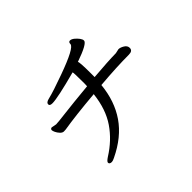

<svg xmlns="http://www.w3.org/2000/svg" viewBox="-165 -1004 1329 1329"><g transform="rotate(-45 500.0 -339.0)"><path d="M255 61Q232 61 232 45Q232 35 259 17Q360 -46 421.5 -136Q483 -226 498 -360Q303 -343 188 -324Q181 -323 170 -323Q156 -323 143 -337Q130 -351 123 -366Q116 -381 116 -389Q116 -401 130 -403Q134 -403 166 -396Q184 -396 265 -406Q346 -416 504 -431Q505 -436 505 -457Q505 -567 501 -570Q303 -517 252 -517Q225 -517 225 -532Q225 -551 258 -558Q313 -571 434 -615Q629 -685 629 -719Q629 -739 644 -739Q658 -739 674 -726Q690 -713 701.5 -697.5Q713 -682 713 -670Q713 -642 578 -595Q586 -588 586 -476V-439Q729 -451 807 -452L839 -459Q856 -459 878.5 -445.5Q901 -432 901 -410Q901 -381 863 -381Q748 -381 580 -367Q566 -223 494.5 -119Q423 -15 285 51Q265 61 255 61Z"/></g></svg>

Font: LXGW WenKai Medium
Style: Regular
Weight: 500
Designer: LXGW / Fontworks Inc.
Foundry: LXGW / Fontworks Inc.
Version: Version 1.501; October 10, 2024